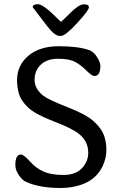

<svg xmlns="http://www.w3.org/2000/svg" viewBox="-20 -915 592 935"><path d="M277.3 -740.2H270Q246.1 -740.2 208 -790Q139.2 -879.4 139.2 -879.9Q139.2 -894.5 164.6 -894.5Q189.9 -894.5 251.5 -833Q275.4 -809.1 277.3 -809.1Q279.3 -809.1 321.8 -851.6Q364.3 -894 388.4 -894Q412.6 -894 412.6 -881.3V-877.9Q412.6 -864.7 355.5 -802.5Q298.3 -740.2 277.3 -740.2ZM275.4 0.5Q170.4 0.5 105 -30.3Q87.4 -38.6 71 -63.2Q54.7 -87.9 54.7 -110.8Q54.7 -162.6 82 -162.6Q95.2 -162.6 126 -128.7Q156.7 -94.7 193.1 -78.9Q229.5 -63 288.6 -63Q347.7 -63 378.7 -95.5Q409.7 -127.9 409.7 -171.4Q409.7 -228.5 361.8 -265.1Q329.1 -290.5 240 -324.7Q150.9 -358.9 116.9 -391.4Q83 -423.8 73.2 -455.1Q63.5 -486.3 63 -523.4Q63 -597.2 118.2 -643.6Q173.3 -689.9 266.4 -689.9Q359.4 -689.9 413.1 -671.4Q436.5 -663.1 452.6 -637Q468.8 -610.8 468.8 -595.2Q468.8 -544.9 439.9 -544.9Q426.8 -544.9 400.9 -571.3Q375 -597.7 346.2 -613.3Q317.4 -628.9 263.2 -628.9Q209 -628.9 178.7 -600.1Q148.4 -571.3 148.4 -526.4Q148.4 -481.4 192.4 -447.8Q216.3 -429.2 308.3 -393.3Q400.4 -357.4 436.5 -324.2Q472.7 -291 485.4 -258.3Q498 -225.6 498 -185.3Q498 -145 480.5 -107.4Q449.7 -40.5 374.5 -15.1Q327.6 0.5 275.4 0.5Z"/></svg>

Font: Averia Libre Light
Style: Regular
Weight: 300
Version: Version 1.002